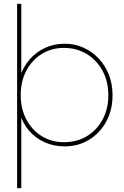

<svg xmlns="http://www.w3.org/2000/svg" viewBox="-20 -760 652 1010"><path d="M70 230V-740H92V-352L84 -353Q100 -405 134 -445Q168 -485 215.5 -507.5Q263 -530 321 -530Q372 -530 417.5 -510Q463 -490 498 -453.5Q533 -417 552.5 -367.5Q572 -318 572 -259Q572 -181 539 -120.5Q506 -60 449 -25Q392 10 320 10Q262 10 214 -12Q166 -34 132.5 -73Q99 -112 84 -164H92V230ZM550 -259Q550 -331 519.5 -387.5Q489 -444 436 -476Q383 -508 316 -508Q251 -508 199.5 -476Q148 -444 118.5 -388Q89 -332 89 -260Q89 -187 119 -131Q149 -75 200 -43.5Q251 -12 316 -12Q385 -12 437.5 -44Q490 -76 520 -132Q550 -188 550 -259Z"/></svg>

Font: Mach Thin
Style: Regular
Weight: 250
Version: Version 1.002